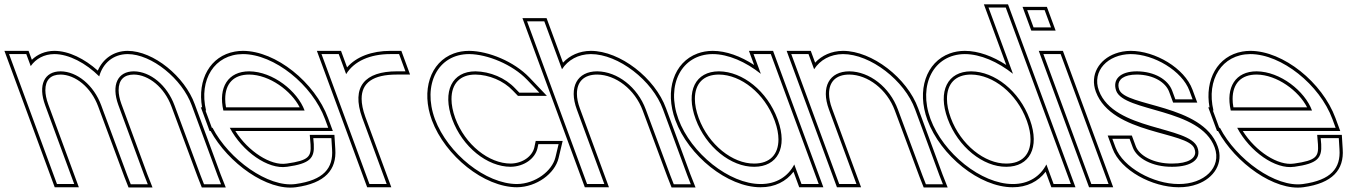

<svg xmlns="http://www.w3.org/2000/svg" viewBox="-197 -834 6342 891"><path d="M263.5 -479.5C280.1 -540.3 327.7 -582.4 395 -583C507 -583 648.4 -468 692.8 -345L812.6 -20L828.7 21H749.7L734 -19L612.8 -345C578.1 -439 500.9 -502 424.5 -503C349 -503 318.5 -439.8 352.1 -346.8L352.8 -345L367.5 -305L472.6 -20L488.7 21H409.7L394 -19L287.6 -305H287.5L272.8 -345C238.1 -439 160.9 -502 84.5 -503C8.5 -503 -21.9 -439 12.8 -345L27.5 -305L132.6 -20L147.4 20H67.4L52.6 -20L-52.5 -305L-67.2 -345L-140.2 -543L-155 -583H-75L-60.2 -543L-54.4 -527.3C-30.5 -561.3 7.3 -582.6 55 -583C123.1 -583 202.1 -540.5 263.5 -479.5ZM256.9 -506.3C195.9 -560.8 122.7 -598 54.9 -598C12.6 -597.6 -23.5 -581.7 -49.2 -556.5L-64.5 -598H-176.5L56.9 35H168.9L26.8 -350.2C17.8 -374.8 13.6 -396.9 13.5 -415.3C13.4 -462.4 37.5 -488 84.4 -488C152.4 -487.1 225.6 -429.6 258.7 -339.8C263.9 -325.8 268.1 -314.5 273.9 -298.9C310 -201.8 344.4 -109.3 380 -13.6L399.5 36H510.8L486.6 -25.3L366.9 -350.1L366.2 -351.9C357.5 -375.9 353.6 -397.4 353.5 -415.4C353.4 -462.4 377.5 -488 424.4 -488C492.4 -487.1 565.6 -429.6 598.7 -339.8L720 -13.6L739.5 36H850.8L826.6 -25.3L706.9 -350.1C660.7 -478.3 515.8 -598 394.9 -598C329.1 -597.4 279.7 -559.6 256.9 -506.3Z M839.5 -321H1216.6C1183.4 -411 1069.9 -502 959.5 -503C862.1 -503 814.9 -429.5 839.5 -321ZM789.3 -241H786.1L771.4 -281L756.6 -321H759.2C725 -464.5 798.4 -582.1 930 -583C1075 -583 1252.4 -441 1311.4 -281L1326.1 -241H1286.1H869.3C927.5 -130.8 1046.7 -46.6 1133.9 -60H1134.9C1242.3 -75 1263.1 -100 1259.2 -165L1256.8 -193H1340.8L1344 -141C1350.1 -54 1305.7 2 1174.4 20C1047.8 37.4 865.4 -94.1 789.3 -241ZM851.8 -336C849.1 -351.2 848.1 -362.5 848.1 -374.8C848.1 -445.9 887.2 -488 959.4 -488C1054.2 -487.1 1154.6 -412.6 1193.7 -336ZM780.3 -226C861.4 -78 1042.2 53.3 1176.4 34.9C1312.1 16.3 1365.7 -46.4 1359 -142L1354.9 -208H1240.5L1244.2 -163.9C1247.6 -107.6 1237.1 -89.6 1133.8 -75H1132.7L1131.6 -74.8C1059.9 -63.8 954.8 -130.9 895.2 -226H1347.6L1325.4 -286.2C1264.5 -451.3 1083.5 -598 930 -598C917.1 -597.9 905 -596.8 893.2 -594.7C778.1 -574.5 718 -464 740.8 -336H735.1L775.7 -226Z M1409.3 -490C1445.9 -549.8 1519.6 -583 1615 -583H1655L1684.5 -503H1644.5C1497.1 -503 1431.5 -432.5 1484.2 -286.8L1486 -282L1500.8 -242L1582.6 -20L1597.4 20H1517.4L1502.6 -20L1420.8 -242L1406 -282C1405.5 -283.3 1405 -284.6 1404.6 -285.9L1309.8 -543L1295 -583H1375L1389.8 -543ZM1413.7 -521.3 1385.5 -598H1273.5L1390.5 -280.7C1391 -279.4 1391.5 -278.1 1391.9 -276.8L1506.9 35H1618.9L1498.3 -291.9C1486.7 -324.1 1481.3 -352 1481.2 -375.3C1480.9 -449.8 1533.8 -488 1644.5 -488H1706L1665.5 -598H1615C1528.5 -598 1456.6 -570.9 1413.7 -521.3Z M2248.9 -464 2306 -404H2213L2193.6 -424C2147.6 -473 2076.9 -502 2009.5 -503C1900.5 -503 1854.8 -410 1901.4 -281C1948.9 -152 2063.9 -60 2172.9 -60C2235.5 -61 2285.9 -98 2297.2 -146L2301.2 -165H2395.2L2380.6 -104C2365.2 -40 2287 19 2202.4 20C2057.4 20 1881.4 -121 1821.4 -281C1762.4 -441 1835 -583 1980 -583H1981C2065.4 -582 2180.7 -535 2248.9 -464ZM2259.7 -474.4C2188.3 -548.7 2070.3 -596.9 1981.1 -598H1980C1954.3 -598 1930.4 -593.8 1908.9 -585.9C1799.1 -545.7 1756.3 -414.1 1807.3 -275.7C1869.2 -110.7 2048.8 35 2202.5 35C2293.2 33.9 2377.8 -28 2395.2 -100.5L2414.1 -180H2289L2282.5 -149.3C2273.2 -109.8 2229.8 -75.9 2172.8 -75C2072.2 -75 1961.3 -161.8 1915.5 -286.1C1903.8 -318.4 1898.3 -348.1 1898.2 -373.8C1898 -445.2 1937.1 -488 2009.4 -488C2072.6 -487.1 2139.7 -459.4 2182.8 -413.6L2206.7 -389H2341Z M2992.6 -20 3008.7 21H2929.7L2914 -19L2799.8 -326C2761.4 -430 2667.9 -502 2574.5 -503C2481.5 -503 2441.4 -430 2479.8 -326L2494.5 -286L2592.6 -20L2607.4 20H2527.4L2512.6 -20L2414.5 -286L2399.8 -326L2263.7 -695L2248.9 -735H2328.9L2343.7 -695L2411 -512.6C2438.6 -555.4 2485.6 -582.5 2545 -583C2672 -583 2831 -461 2879.8 -326ZM3006.6 -25.3 2893.9 -331.1C2843 -471.8 2680.2 -598 2544.9 -598C2491.4 -597.6 2446.5 -576.6 2415.7 -543.2L2339.4 -750H2227.4L2516.9 35H2628.9L2493.9 -331.2C2484.6 -356.2 2480.4 -378.8 2480.3 -398.4C2480.1 -454.4 2512.3 -488 2574.4 -488C2660.1 -487.1 2749.2 -419.9 2785.7 -320.8L2900 -13.6L2919.5 36H3030.8Z M2951.4 -281C2892.4 -441 2966.4 -582 3110 -583C3182.6 -583 3263.7 -547.1 3333.8 -491.3L3314.8 -543L3300 -583H3380L3394.8 -543L3490 -284.8L3491.4 -281L3587.6 -20L3602.4 20H3522.4L3507.6 -20L3488.9 -70.8C3460.2 -15.1 3405.7 20.5 3332.4 20C3187.4 20 3010 -122 2951.4 -281ZM3031.4 -281C3078.9 -152 3195.2 -59 3302.9 -60C3410.6 -60 3459.1 -148.8 3413.1 -276.3L3411.4 -281C3363.4 -411 3249.9 -502 3139.5 -503C3030.5 -503 2983.4 -411 3031.4 -281ZM2937.3 -275.8C2997.8 -111.7 3178.9 35 3332.3 35C3398.6 35.5 3451.9 7.4 3485.4 -37L3511.9 35H3623.9L3390.5 -598H3278.5L3302.7 -532.3C3240.8 -572.8 3173.5 -598 3110 -598C3084.6 -597.8 3061.1 -593.6 3039.8 -585.7C2930.3 -545.4 2886.2 -414.3 2937.3 -275.8ZM3045.4 -286.2C3033.3 -319.1 3027.7 -349 3027.7 -374.8C3027.5 -445.8 3067.1 -488 3139.4 -488C3241.6 -487.1 3351 -401.3 3397.3 -275.8L3399 -271.2C3410.2 -240.2 3415.4 -211.9 3415.5 -187.4C3415.6 -116.9 3375.6 -75 3302.8 -75C3203.5 -74.1 3091.4 -161.7 3045.4 -286.2Z M3581 -512.6C3608.6 -555.4 3655.6 -582.5 3715 -583C3842 -583 4001 -461 4049.8 -326L4162.6 -20L4178.7 21H4099.7L4084 -19L3969.8 -326C3931.4 -430 3837.9 -502 3744.5 -503C3651.5 -503 3611.4 -430 3649.8 -326L3664.5 -286L3762.6 -20L3777.4 20H3697.4L3682.6 -20L3584.5 -286L3569.8 -326L3489.8 -543L3475 -583H3555L3569.8 -543ZM3585.7 -543.2 3565.5 -598H3453.5L3686.9 35H3798.9L3663.9 -331.2C3654.6 -356.2 3650.4 -378.8 3650.3 -398.4C3650.1 -454.4 3682.3 -488 3744.4 -488C3830.1 -487.1 3919.2 -419.9 3955.7 -320.8L4070 -13.6L4089.5 36H4200.8L4176.6 -25.3L4063.9 -331.1C4013 -471.8 3850.2 -598 3714.9 -598C3661.4 -597.6 3616.5 -576.6 3585.7 -543.2Z M4121 -282C4062.4 -441 4136.4 -582 4280 -583C4352.6 -583 4433.7 -547.1 4503.8 -491.5L4405.1 -759L4390.3 -799H4470.3L4485.1 -759L4659.6 -285.7L4661 -282L4757.6 -20L4772.4 20H4692.4L4677.6 -20L4658.9 -70.9C4630.2 -15.1 4575.7 20.5 4502.4 20C4357.4 20 4180 -122 4121 -282ZM4201 -282C4248.9 -152 4365.2 -59 4472.9 -60C4580.6 -60 4629.1 -148.8 4582.8 -277.3L4581 -282C4533.4 -411 4419.9 -502 4309.5 -503C4200.5 -503 4153.4 -411 4201 -282ZM4106.9 -276.8C4167.8 -111.7 4348.9 35 4502.3 35C4568.6 35.5 4621.9 7.4 4655.4 -37L4681.9 35H4793.9L4480.8 -814H4368.8L4472.7 -532.4C4410.8 -572.8 4343.5 -598 4280 -598C4254.8 -597.8 4231.6 -593.7 4210.5 -586C4100.5 -546 4056 -414.8 4106.9 -276.8ZM4215.1 -287.2C4203.1 -319.5 4197.6 -349 4197.5 -374.6C4197.3 -445.6 4236.9 -488 4309.4 -488C4411.7 -487.1 4521 -401.3 4566.9 -276.8L4568.7 -272.1C4580 -240.7 4585.3 -212 4585.3 -187.2C4585.4 -116.6 4545.4 -75 4472.8 -75C4373.5 -74.1 4261.4 -161.6 4215.1 -287.2Z M4639.3 -707H4599.3L4569.8 -787H4609.8H4610.8H4650.8L4680.3 -707H4640.3ZM4659.8 -543 4645 -583H4725L4739.8 -543L4932.6 -20L4947.4 20H4867.4L4852.6 -20ZM4588.8 -692H4701.8L4661.2 -802H4548.3ZM4623.5 -598 4856.9 35H4968.9L4735.5 -598Z M5322.7 -413 5337.4 -373H5257.4L5242.7 -413C5223.5 -465 5160.9 -502 5079.5 -503C4999.5 -503 4964.9 -464 4982.7 -413C5019.6 -313 5372.8 -334 5439.7 -150C5474 -57 5390.7 21 5272.4 20C5155.4 20 5014 -57 4979.7 -150L4964.9 -190H5044.9L5059.7 -150C5078.5 -99 5151.2 -59 5242.9 -60C5335.9 -60 5379.9 -98 5359.7 -150C5322.8 -250 4972.3 -227 4902.7 -413C4868.8 -505 4944.4 -582 5050 -583C5158 -583 5288.8 -505 5322.7 -413ZM5336.8 -418.2C5299.9 -518.1 5163.7 -598 5049.9 -598C5024.1 -597.8 5000.1 -593.3 4978.4 -585.3C4904.6 -558.1 4859.1 -487.8 4888.6 -407.7C4963 -209 5316 -225 5345.7 -144.7C5348.4 -137.7 5349.5 -131.8 5349.5 -126.4C5349.7 -101.2 5320.6 -75 5242.8 -75C5154.4 -74 5089.2 -113.3 5073.8 -155.2L5055.4 -205H4943.4L4965.6 -144.8C5003.1 -43.1 5150.6 35 5272.3 35C5303.9 35.3 5333.5 30.2 5359.5 20.6C5435.8 -7.4 5482.8 -76.5 5453.8 -155.1C5382.3 -351.8 5026.2 -338.4 4996.8 -418.1C4994.4 -425 4993.2 -431.9 4993.1 -437.7C4992.9 -463.8 5015.8 -488 5079.4 -488C5156.8 -487 5212.4 -451.7 5228.6 -407.8L5247 -358H5359Z M5514.5 -321H5891.6C5858.4 -411 5744.9 -502 5634.5 -503C5537.1 -503 5489.9 -429.5 5514.5 -321ZM5464.3 -241H5461.1L5446.4 -281L5431.6 -321H5434.2C5400 -464.5 5473.4 -582.1 5605 -583C5750 -583 5927.4 -441 5986.4 -281L6001.1 -241H5961.1H5544.3C5602.5 -130.8 5721.7 -46.6 5808.9 -60H5809.9C5917.3 -75 5938.1 -100 5934.2 -165L5931.8 -193H6015.8L6019 -141C6025.1 -54 5980.7 2 5849.4 20C5722.8 37.4 5540.4 -94.1 5464.3 -241ZM5526.8 -336C5524.1 -351.2 5523.1 -362.5 5523.1 -374.8C5523.1 -445.9 5562.2 -488 5634.4 -488C5729.2 -487.1 5829.6 -412.6 5868.7 -336ZM5455.3 -226C5536.4 -78 5717.2 53.3 5851.4 34.9C5987.1 16.3 6040.7 -46.4 6034 -142L6029.9 -208H5915.5L5919.2 -163.9C5922.6 -107.6 5912.1 -89.6 5808.8 -75H5807.7L5806.6 -74.8C5734.9 -63.8 5629.8 -130.9 5570.2 -226H6022.6L6000.4 -286.2C5939.5 -451.3 5758.5 -598 5605 -598C5592.1 -597.9 5580 -596.8 5568.2 -594.7C5453.1 -574.5 5393 -464 5415.8 -336H5410.1L5450.7 -226Z"/></svg>

Font: Nordica Plus
Style: NordicaClassicLightOpOblOl
Weight: 300
Version: Version 1.01